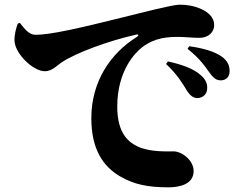

<svg xmlns="http://www.w3.org/2000/svg" viewBox="-20 -768 1040 822"><path d="M779 -382C793 -359 807 -349 824 -348C849 -348 867 -366 867 -389C868 -408 862 -426 842 -444C809 -475 757 -492 699 -505L691 -494C739 -449 762 -410 779 -382ZM874 -461C892 -436 904 -424 925 -424C949 -424 963 -440 963 -464C963 -488 954 -508 929 -526C899 -547 850 -562 790 -570L783 -559C839 -514 858 -483 874 -461ZM65 -670C85 -645 104 -619 132 -619C196 -619 318 -647 499 -692C600 -717 719 -748 749 -748C781 -748 811 -743 842 -729C871 -716 897 -694 897 -661C897 -630 872 -606 834 -606C804 -606 769 -610 745 -610C701 -610 644 -608 589 -566C558 -542 482 -465 482 -311C482 -191 536 -157 569 -141C621 -116 699 -120 722 -120C761 -120 809 -80 809 -36C809 22 747 34 701 34C614 34 554 22 494 -13C422 -55 371 -128 371 -262C371 -418 452 -539 566 -610C575 -616 574 -622 564 -620C443 -593 307 -542 247 -503C225 -489 204 -463 172 -463C121 -463 42 -540 42 -596C42 -624 50 -651 56 -667Z"/></svg>

Font: Noto Serif SC Black
Style: Regular
Weight: 900
Designer: Ryoko NISHIZUKA 西塚涼子 (kana & ideographs); Frank Grießhammer (Latin, Greek & Cyrillic); Wenlong ZHANG 张文龙 (bopomofo); San
Foundry: Adobe
Version: Version 2.001;hotconv 1.1.0;makeotfexe 2.6.0